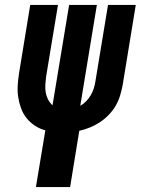

<svg xmlns="http://www.w3.org/2000/svg" viewBox="-20 -755 568 775"><path d="M125 0 163 -229Q140 -235 120.5 -248Q101 -261 87 -278.5Q73 -296 65 -318Q57 -340 53.5 -363Q50 -386 51.5 -410.5Q53 -435 57 -460L102 -735H214L166 -445Q164 -429 163 -413Q162 -397 164.5 -382Q167 -367 174 -353.5Q181 -340 192 -330L259 -735H371L304 -328Q317 -335 328 -346.5Q339 -358 346.5 -371Q354 -384 358.5 -398Q363 -412 365 -426L416 -735H528L475 -411Q471 -390 464.5 -368.5Q458 -347 446.5 -327.5Q435 -308 418.5 -291Q402 -274 383 -261.5Q364 -249 343 -240.5Q322 -232 300 -227L263 0Z"/></svg>

Font: Iosevka Heavy
Style: Italic
Weight: 900
Italic angle: -9°
Monospace: yes
Designer: Belleve Invis
Foundry: Belleve Invis
Version: Version 32.5.0; ttfautohint (v1.8.4)